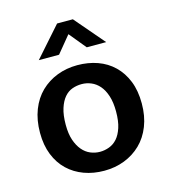

<svg xmlns="http://www.w3.org/2000/svg" viewBox="-106 -775 769 870"><g transform="rotate(-15 279.0 -340.0)"><path d="M519 -241Q519 -182 500.5 -135Q482 -88 449 -56Q416 -24 372 -7Q328 10 277 10Q226 10 182.5 -6Q139 -22 107 -52.5Q75 -83 57 -128Q39 -173 39 -231Q39 -291 57.5 -338.5Q76 -386 109 -418Q142 -450 186 -467Q230 -484 281 -484Q332 -484 375.5 -468.5Q419 -453 451 -422Q483 -391 501 -346Q519 -301 519 -241ZM397 -236Q397 -279 387 -309.5Q377 -340 360.5 -359Q344 -378 322.5 -387Q301 -396 278 -396Q255 -396 234 -388.5Q213 -381 197 -362.5Q181 -344 171 -313Q161 -282 161 -236Q161 -194 171 -164.5Q181 -135 197.5 -115.5Q214 -96 235.5 -87Q257 -78 280 -78Q302 -78 323.5 -86Q345 -94 361 -112Q377 -130 387 -160.5Q397 -191 397 -236ZM435 -551H344L279 -630L214 -551H119L242 -690H316Z"/></g></svg>

Font: Mukta Vaani SemiBold
Style: Regular
Weight: 600
Designer: Noopur Datye, Girish Dalvi, Yashodeep Gholap, Pallavi Karambelkar
Foundry: Ek Type
Version: Version 2.538;PS 1.000;hotconv 16.6.51;makeotf.lib2.5.65220;